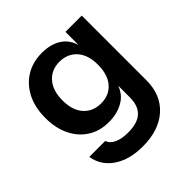

<svg xmlns="http://www.w3.org/2000/svg" viewBox="-183 -617 945 945"><g transform="rotate(-45 289.5 -144.0)"><path d="M406.7 -473.9V-383.4C397.8 -410.7 383.9 -434.3 361 -451.3C332.5 -472.5 296 -483.1 251.8 -483.1C208.8 -483.1 171.1 -473.1 138.9 -453.1C106.6 -433.1 81.6 -405.3 63.7 -369.7C45.9 -334 37 -292.2 37 -244.3C37 -197 45.6 -155.7 62.8 -120.3C80 -85 104.1 -57.5 135.2 -37.8C166.2 -18.1 202.6 -8.3 244.4 -8.3C288.1 -8.3 324.9 -18.6 355 -39.2C378.8 -55.4 393.4 -77.2 403 -102V-22.1C403 17.2 392.5 46.5 371.6 65.9C350.7 85.3 318.5 94.9 274.8 94.9C244.7 94.9 220.3 90.5 201.6 81.6C182.8 72.7 170.7 60.2 165.1 44.2H54.5C61.9 90.3 85.4 126.9 125 153.9C164.7 181 215.5 194.5 277.6 194.5C352.6 194.5 411.7 175 455.1 136C498.4 96.9 520.1 43.9 520.1 -23.1V-473.9ZM372.1 -138.8C349.7 -113.2 319.7 -100.5 282.2 -100.5C244.7 -100.5 214.6 -113.1 191.9 -138.3C169.1 -163.5 157.8 -199.1 157.8 -245.2C157.8 -291.3 169.1 -327.1 191.9 -352.6C214.6 -378.1 244.4 -390.9 281.3 -390.9C318.8 -390.9 348.9 -378.3 371.6 -353.1C394.4 -327.9 405.7 -292.2 405.7 -246.2C405.7 -200.1 394.5 -164.3 372.1 -138.8Z"/></g></svg>

Font: Diatome Awesome Semibold
Style: Regular
Weight: 400
Designer: 15.100.17
Foundry: 15.100.17
Version: Version 1.005;Fontself Maker 3.5.8